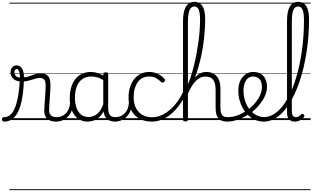

<svg xmlns="http://www.w3.org/2000/svg" viewBox="-101 -1296 3373 2073"><path d="M-55 17Q-67 17 -73.5 9.5Q-80 2 -80.5 -7Q-81 -16 -75 -23.5Q-69 -31 -57 -31Q-31 -31 -7.5 -43.5Q16 -56 35.5 -84.5Q55 -113 70.5 -159Q86 -205 97 -272.5Q108 -340 113 -431L157 -429Q152 -301 134.5 -215Q117 -129 88.5 -78Q60 -27 23.5 -5Q-13 17 -55 17ZM504 17Q479 17 456 11Q433 5 415 -8.5Q397 -22 387 -43.5Q377 -65 377 -95Q377 -123 379.5 -158Q382 -193 384.5 -231.5Q387 -270 389.5 -306.5Q392 -343 392 -374Q392 -419 376.5 -436.5Q361 -454 330 -454Q307 -454 286 -448Q265 -442 242.5 -434.5Q220 -427 193 -421.5Q166 -416 130 -416Q95 -416 68.5 -428.5Q42 -441 27.5 -463.5Q13 -486 13 -517Q13 -547 30 -568.5Q47 -590 78 -590Q108 -590 126 -570Q144 -550 151 -520.5Q158 -491 158 -462Q180 -462 201.5 -468.5Q223 -475 244.5 -483.5Q266 -492 289.5 -498Q313 -504 339 -504Q375 -504 398 -491Q421 -478 432.5 -449.5Q444 -421 444 -376Q444 -345 441.5 -308.5Q439 -272 436.5 -235Q434 -198 431.5 -165Q429 -132 429 -108Q429 -68 450 -49.5Q471 -31 510 -31Q521 -31 526 -23.5Q531 -16 530.5 -7Q530 2 523.5 9.5Q517 17 504 17ZM115 -459Q115 -479 111.5 -500Q108 -521 100 -535.5Q92 -550 79 -550Q66 -550 60.5 -541.5Q55 -533 55 -518Q55 -494 70 -476.5Q85 -459 115 -459ZM0 747H568V757H0ZM0 -20H568V0H0ZM0 -505H568V-500H0ZM0 -1267H568V-1257H0Z M503 17Q492 17 486.5 9.5Q481 2 481.5 -7Q482 -16 489 -23.5Q496 -31 509 -31Q542 -31 568.5 -43Q595 -55 614 -76Q633 -97 643.5 -125Q654 -153 655 -186Q656 -198 665 -201.5Q674 -205 682.5 -201.5Q691 -198 690 -186Q689 -142 674.5 -104.5Q660 -67 635.5 -40Q611 -13 577 2Q543 17 503 17ZM568 747V757ZM568 -20V0ZM568 -505V-500ZM568 -1267V-1257Z M845 17Q790 17 746 -12Q702 -41 677 -98Q652 -155 652 -238Q652 -288 661.5 -331Q671 -374 690 -408.5Q709 -443 736.5 -467.5Q764 -492 800.5 -505.5Q837 -519 882 -519Q920 -519 956.5 -506.5Q993 -494 1029 -470V-419Q989 -449 954 -459.5Q919 -470 883 -470Q851 -470 823.5 -460.5Q796 -451 774.5 -432Q753 -413 738.5 -385.5Q724 -358 716 -322Q708 -286 708 -242Q708 -180 724.5 -133Q741 -86 773.5 -59.5Q806 -33 855 -33Q889 -33 921 -49Q953 -65 979.5 -101.5Q1006 -138 1023 -202L1041 -159Q1020 -85 986.5 -47Q953 -9 915.5 4Q878 17 845 17ZM1141 17Q1107 17 1083 7Q1059 -3 1044 -22Q1029 -41 1021.5 -69Q1014 -97 1014 -132V-495Q1014 -506 1021 -510.5Q1028 -515 1042 -515Q1055 -515 1061 -510.5Q1067 -506 1067 -496V-133Q1067 -81 1084 -56Q1101 -31 1147 -31Q1154 -31 1158 -23.5Q1162 -16 1161.5 -7Q1161 2 1156.5 9.5Q1152 17 1141 17ZM568 747H1203V757H568ZM568 -20H1203V0H568ZM568 -505H1203V-500H568ZM568 -1267H1203V-1257H568Z M1138 17Q1127 17 1121.5 9.5Q1116 2 1116.5 -7Q1117 -16 1124 -23.5Q1131 -31 1144 -31Q1177 -31 1203.5 -43Q1230 -55 1249 -76Q1268 -97 1278.5 -125Q1289 -153 1290 -186Q1291 -198 1300 -201.5Q1309 -205 1317.5 -201.5Q1326 -198 1325 -186Q1324 -142 1309.5 -104.5Q1295 -67 1270.5 -40Q1246 -13 1212 2Q1178 17 1138 17ZM1203 747V757ZM1203 -20V0ZM1203 -505V-500ZM1203 -1267V-1257Z M1541 17Q1423 17 1355 -52Q1287 -121 1287 -243Q1287 -303 1302.5 -353.5Q1318 -404 1347 -441Q1376 -478 1417.5 -498.5Q1459 -519 1512 -519Q1558 -519 1602 -499Q1646 -479 1677 -442Q1682 -435 1681.5 -428.5Q1681 -422 1672 -413Q1663 -404 1655 -404Q1647 -404 1641 -410Q1611 -437 1582.5 -453.5Q1554 -470 1509 -470Q1471 -470 1440 -455Q1409 -440 1387.5 -410.5Q1366 -381 1354 -339.5Q1342 -298 1342 -245Q1342 -179 1366.5 -130.5Q1391 -82 1435.5 -56Q1480 -30 1542 -30Q1552 -30 1558 -23Q1564 -16 1564 -6.5Q1564 3 1558.5 10Q1553 17 1541 17ZM1203 747H1738V757H1203ZM1203 -20H1738V0H1203ZM1203 -505H1738V-500H1203ZM1203 -1267H1738V-1257H1203Z M1541 17Q1529 17 1523 10Q1517 3 1517 -6.5Q1517 -16 1523 -23Q1529 -30 1542 -30Q1605 -30 1668 -64.5Q1731 -99 1785.5 -162Q1840 -225 1879 -310Q1885 -323 1894 -322Q1903 -321 1909 -311.5Q1915 -302 1909 -289Q1877 -217 1834.5 -160Q1792 -103 1744.5 -63.5Q1697 -24 1645 -3.5Q1593 17 1541 17ZM1738 747V757ZM1738 -20V0ZM1738 -505V-500ZM1738 -1267V-1257Z M2352 17Q2316 17 2291.5 6.5Q2267 -4 2252.5 -24Q2238 -44 2232.5 -72.5Q2227 -101 2227 -137V-326Q2227 -374 2215.5 -406Q2204 -438 2180 -453.5Q2156 -469 2117 -469Q2085 -469 2058.5 -456Q2032 -443 2008.5 -417.5Q1985 -392 1963.5 -355Q1942 -318 1921 -269L1901 -281Q1924 -333 1947.5 -376.5Q1971 -420 1997.5 -452Q2024 -484 2056 -501.5Q2088 -519 2127 -519Q2172 -519 2206 -500Q2240 -481 2259.5 -440.5Q2279 -400 2279 -334V-137Q2279 -82 2295 -56.5Q2311 -31 2358 -31Q2367 -31 2372 -23.5Q2377 -16 2376.5 -7Q2376 2 2370 9.5Q2364 17 2352 17ZM1900 15Q1887 15 1881 10.5Q1875 6 1875 -4V-1065Q1875 -1171 1906 -1223.5Q1937 -1276 1999 -1276Q2039 -1276 2064.5 -1254Q2090 -1232 2102 -1190Q2114 -1148 2114 -1088Q2114 -1036 2110.5 -979.5Q2107 -923 2100 -864Q2093 -805 2082 -745Q2071 -685 2056 -626Q2041 -567 2022 -510.5Q2003 -454 1979.5 -402Q1956 -350 1928 -304V-4Q1928 6 1921 10.5Q1914 15 1900 15ZM1928 -384Q1946 -427 1962.5 -479Q1979 -531 1993.5 -590Q2008 -649 2020 -712Q2032 -775 2041 -839Q2050 -903 2054.5 -966Q2059 -1029 2059 -1086Q2059 -1131 2053 -1162Q2047 -1193 2033.5 -1209.5Q2020 -1226 1997 -1226Q1974 -1226 1958.5 -1208Q1943 -1190 1935.5 -1153Q1928 -1116 1928 -1059ZM1738 747H2414V757H1738ZM1738 -20H2414V0H1738ZM1738 -505H2414V-500H1738ZM1738 -1267H2414V-1257H1738Z M2352 17Q2339 17 2333.5 9.5Q2328 2 2329.5 -7Q2331 -16 2338.5 -23.5Q2346 -31 2358 -31Q2414 -31 2468 -52Q2522 -73 2566 -105Q2574 -110 2580.5 -107Q2587 -104 2591.5 -96.5Q2596 -89 2596 -80.5Q2596 -72 2589 -67Q2555 -43 2515 -24Q2475 -5 2433.5 6Q2392 17 2352 17ZM2414 747V757ZM2414 -20V0ZM2414 -505V-500ZM2414 -1267V-1257Z M2569 -106Q2592 -122 2612.5 -140.5Q2633 -159 2650 -180Q2674 -207 2691 -236.5Q2708 -266 2717.5 -295.5Q2727 -325 2727 -355Q2727 -414 2701 -442Q2675 -470 2629 -470Q2619 -470 2613.5 -477.5Q2608 -485 2609 -494.5Q2610 -504 2616 -511.5Q2622 -519 2633 -519Q2686 -519 2719 -496.5Q2752 -474 2767 -437Q2782 -400 2782 -358Q2782 -324 2770.5 -288.5Q2759 -253 2738 -218.5Q2717 -184 2688 -152Q2669 -129 2645.5 -108Q2622 -87 2597 -69ZM2414 747H2858V757H2414ZM2414 -20H2858V0H2414ZM2414 -505H2858V-500H2414ZM2414 -1267H2858V-1257H2414Z M2745 17Q2687 17 2637.5 -9.5Q2588 -36 2551 -82.5Q2514 -129 2493 -190Q2472 -251 2472 -321Q2472 -364 2484 -400.5Q2496 -437 2518 -463.5Q2540 -490 2569 -504.5Q2598 -519 2633 -519Q2642 -519 2646.5 -511.5Q2651 -504 2650 -494.5Q2649 -485 2643.5 -477.5Q2638 -470 2629 -470Q2611 -470 2595 -463Q2579 -456 2567 -443Q2555 -430 2546.5 -411.5Q2538 -393 2533 -370.5Q2528 -348 2528 -322Q2528 -256 2546.5 -202.5Q2565 -149 2596.5 -111Q2628 -73 2667.5 -52.5Q2707 -32 2750 -32Q2791 -32 2830 -50Q2869 -68 2905 -101Q2941 -134 2973 -181.5Q3005 -229 3033 -288.5Q3061 -348 3084 -417.5Q3107 -487 3125 -564.5Q3143 -642 3155.5 -726Q3168 -810 3174.5 -899.5Q3181 -989 3181 -1080Q3181 -1091 3189.5 -1097Q3198 -1103 3208.5 -1103Q3219 -1103 3227.5 -1097Q3236 -1091 3236 -1080Q3236 -994 3229 -907Q3222 -820 3209 -734.5Q3196 -649 3176.5 -567Q3157 -485 3131.5 -410.5Q3106 -336 3074.5 -271Q3043 -206 3007 -153Q2971 -100 2929.5 -62Q2888 -24 2842 -3.5Q2796 17 2745 17ZM2858 747V757ZM2858 -20V0ZM2858 -505V-500ZM2858 -1267V-1257Z M3082 17Q3062 17 3046 10.5Q3030 4 3019.5 -8Q3009 -20 3003.5 -38.5Q2998 -57 2998 -82V-1070Q2998 -1174 3028 -1225Q3058 -1276 3119 -1276Q3159 -1276 3185 -1254.5Q3211 -1233 3223.5 -1189.5Q3236 -1146 3236 -1080Q3236 -1068 3227.5 -1061.5Q3219 -1055 3208.5 -1055Q3198 -1055 3189.5 -1061.5Q3181 -1068 3181 -1080Q3181 -1130 3174.5 -1162Q3168 -1194 3154 -1210Q3140 -1226 3118 -1226Q3096 -1226 3080.5 -1210Q3065 -1194 3057.5 -1160Q3050 -1126 3050 -1070V-94Q3050 -74 3054.5 -60Q3059 -46 3068.5 -38.5Q3078 -31 3092 -31Q3102 -31 3112.5 -34Q3123 -37 3133 -44.5Q3143 -52 3152 -62Q3158 -68 3165 -67.5Q3172 -67 3178 -60Q3184 -54 3185 -47.5Q3186 -41 3182 -34Q3171 -19 3154.5 -7Q3138 5 3119.5 11Q3101 17 3082 17ZM2858 747H3252V757H2858ZM2858 -20H3252V0H2858ZM2858 -505H3252V-500H2858ZM2858 -1267H3252V-1257H2858Z"/></svg>

Font: Playwrite VN Guides
Style: Regular
Weight: 400
Designer: Veronika Burian, José Scaglione
Foundry: TypeTogether
Version: Version 1.003